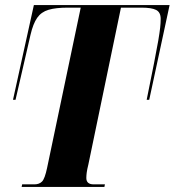

<svg xmlns="http://www.w3.org/2000/svg" viewBox="-20 -734 686 754"><path d="M65 0 67 -10H115Q134 -10 145 -21Q156 -32 165 -75L297 -704H246Q199 -704 170.5 -695.5Q142 -687 126 -664Q110 -641 100 -598L41 -342H31L113 -714H646L566 -342H556Q574 -431 585 -486.5Q596 -542 601.5 -574.5Q607 -607 609 -625.5Q611 -644 611 -660Q611 -686 593 -695Q575 -704 536 -704H455L327 -88Q322 -68 320.5 -56Q319 -44 319 -35Q319 -10 348 -10H392L390 0Z"/></svg>

Font: Noto Serif Display ExtraCondensed ExtraBold
Style: Italic
Weight: 800
Width: 2
Italic angle: -12°
Designer: Monotype Design Team
Foundry: Monotype Imaging Inc.
Version: Version 2.009